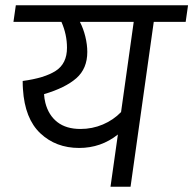

<svg xmlns="http://www.w3.org/2000/svg" viewBox="-20 -708 733 728"><path d="M684 -625H563L475 0H399L427 -198Q363 -147 280 -147Q192 -147 133 -202.5Q74 -258 67 -370Q66 -383 66 -401Q149 -412 191.5 -439.5Q234 -467 234 -527Q234 -577 213 -625H31L40 -688H693ZM487 -625H283Q296 -600 303.5 -569.5Q311 -539 311 -511Q311 -448 269.5 -411.5Q228 -375 147 -351Q148 -334 152 -318Q164 -271 197.5 -245Q231 -219 285 -219Q330 -219 370 -236Q410 -253 439 -283Z"/></svg>

Font: FiraGO Book
Style: Italic
Weight: 350
Italic angle: -8°
Designer: bBox Type GmbH
Foundry: bBox Type GmbH
Version: Version 1.001